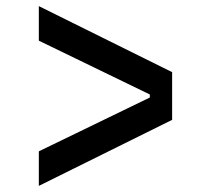

<svg xmlns="http://www.w3.org/2000/svg" viewBox="-20 -664 690 628"><path d="M107 -56V-169L470 -345V-355L107 -531V-644L543 -428V-272Z"/></svg>

Font: Martian Mono SemiCondensed
Style: Regular
Weight: 400
Width: 4
Designer: Roman Shamin
Foundry: Evil Martians
Version: Version 1.000